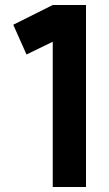

<svg xmlns="http://www.w3.org/2000/svg" viewBox="-20 -745 437 768"><path d="M324 3H191V-578L86 -527L33 -646L191 -725H324Z"/></svg>

Font: SUIT ExtraBold
Style: Regular
Weight: 800
Designer: Sunn Youn; Korean Glyphs from Source Han Sans (Sandoll Communications; Soo-young Jang, Joo-yeon Kang)
Foundry: Sunn
Version: Version 1.008